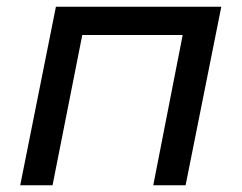

<svg xmlns="http://www.w3.org/2000/svg" viewBox="-20 -550 717 570"><path d="M40 0 146 -530H637L531 0H435L527 -470L545 -446H200L229 -470L136 0Z"/></svg>

Font: MOST Montserrat Medium
Style: Italic
Weight: 500
Italic angle: -11.3°
Designer: Julieta Ulanovsky
Foundry: Julieta Ulanovsky
Version: Version 8.000;March 11, 2024;FontCreator 15.0.0.2926 64-bit